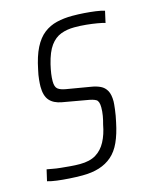

<svg xmlns="http://www.w3.org/2000/svg" viewBox="-93 -577 510 644"><g transform="rotate(-15 162.0 -255.0)"><path d="M114 8Q92 8 69 6.5Q46 5 26.5 2.5Q7 0 -6 -4L3 -43Q10 -42 22.5 -39.5Q35 -37 50.5 -35.5Q66 -34 82.5 -32.5Q99 -31 116 -31Q150 -31 171.5 -44Q193 -57 206 -81.5Q219 -106 225 -139Q229 -153 231.5 -167.5Q234 -182 234 -196Q234 -218 224.5 -223.5Q215 -229 196 -232L111 -247Q83 -252 69 -268Q55 -284 55 -316Q55 -325 56.5 -340.5Q58 -356 62 -373Q71 -418 85.5 -446.5Q100 -475 120 -490.5Q140 -506 165 -512Q190 -518 219 -518Q240 -518 260.5 -516.5Q281 -515 299.5 -512.5Q318 -510 330 -506L321 -466Q312 -469 294.5 -472Q277 -475 257 -477Q237 -479 216 -479Q190 -479 169 -471Q148 -463 132.5 -442Q117 -421 107 -380Q103 -363 101 -349Q99 -335 99 -323Q99 -303 108 -296Q117 -289 135 -286L218 -272Q237 -269 250.5 -262.5Q264 -256 271.5 -242.5Q279 -229 279 -205Q279 -198 276.5 -177.5Q274 -157 269 -135Q261 -96 248.5 -68.5Q236 -41 217 -24.5Q198 -8 172.5 0Q147 8 114 8Z"/></g></svg>

Font: Saira Condensed ExtraLight
Style: Italic
Weight: 250
Width: 3
Italic angle: -12°
Designer: Hector Gatti with collaboration of the Omnibus-Type team
Foundry: Omnibus-Type
Version: Version 1.101